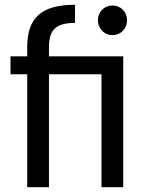

<svg xmlns="http://www.w3.org/2000/svg" viewBox="-20 -784 611 804"><path d="M24 -473H94V0H185V-473H405V0H496V-548H185V-587C185 -659 214 -688 294 -688V-764C154 -764 94 -710 94 -587V-548H24ZM408 -655C419 -643 434 -637 451 -637C486 -637 512 -664 512 -699C512 -734 486 -761 451 -761C416 -761 390 -734 390 -699C390 -682 396 -667 408 -655Z"/></svg>

Font: Poppins
Style: Regular
Weight: 400
Designer: Ninad Kale (Devanagari), Jonny Pinhorn (Latin)
Foundry: Indian Type Foundry
Version: 4.004